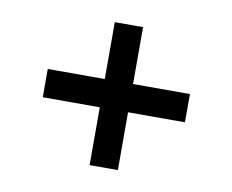

<svg xmlns="http://www.w3.org/2000/svg" viewBox="-57 -647 699 578"><g transform="rotate(10 293.0 -357.5)"><path d="M336.4 -576.2V-402.3H510.3V-315.9H336.4V-139.2H250V-315.9H75.7V-402.3H250V-576.2Z"/></g></svg>

Font: Lesson One Medium
Style: Regular
Weight: 500
Designer: But Ko, Victor Gaultney, Annie Olsen, Julie Remington, Don Collingsworth, Eric Hays, Becca Hirsbrunner
Version: Version 1.100